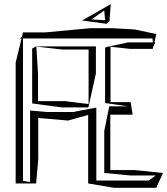

<svg xmlns="http://www.w3.org/2000/svg" viewBox="-20 -881 800 919"><path d="M509 -656 503 -658 602 -647H711L714 -659L724 -678H719L728 -718L625 -740L519 -746H412L197 -726H90L85 -704L74 -697H83L55 -581V-3H124V-1L126 -3H153L163 -118V-319L168 -316L306 -304L402 -331V-3L526 18H728L760 -53L625 -67H508V-332H615L605 -392H509ZM483 -649V-388L593 -372H503L479 -254V-53L607 -41H725L692 -17H441V-366L330 -345H202L124 -352V-10L91 -15L90 -16V-697H710L712 -678H593L486 -655ZM134 -649V-386L275 -367H403L439 -529V-659H153ZM154 -656V-658L277 -644H404H412H404V-383L291 -397H162V-527ZM504 -779 510 -861 373 -783 490 -767ZM479 -831 483 -784 418 -788Z"/></svg>

Font: Quebrada
Style: Regular
Weight: 400
Designer: deFharo
Foundry: deFharo
Version: Version 1.034 2012